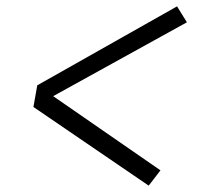

<svg xmlns="http://www.w3.org/2000/svg" viewBox="-20 -642 640 603"><path d="M447 -59 85 -306 97 -374 536 -622 567 -572 147 -340 484 -107Z"/></svg>

Font: Iosevka Aile Light Oblique
Style: Regular
Weight: 300
Italic angle: -9°
Designer: Belleve Invis
Foundry: Belleve Invis
Version: Version 31.1.0; ttfautohint (v1.8.4)